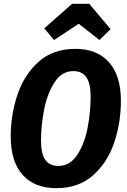

<svg xmlns="http://www.w3.org/2000/svg" viewBox="-20 -965 664 1002"><path d="M611 -439Q611 -325 576 -221Q541 -117 465.5 -50Q390 17 274 17Q160 17 98 -52.5Q36 -122 36 -253Q36 -366 71 -470.5Q106 -575 181.5 -642.5Q257 -710 373 -710Q487 -710 549 -640Q611 -570 611 -439ZM194 -233Q194 -162 216.5 -130.5Q239 -99 284 -99Q346 -99 384 -158Q422 -217 437.5 -300Q453 -383 453 -460Q453 -530 430.5 -562Q408 -594 363 -594Q302 -594 264 -534.5Q226 -475 210 -391.5Q194 -308 194 -233ZM262 -756 211 -817 356 -945H446L557 -813L499 -756L391 -841Z"/></svg>

Font: Fira Sans Condensed
Style: Bold Italic
Weight: 700
Width: 3
Italic angle: -8°
Designer: Carrois Corporate & Edenspiekermann AG
Foundry: Carrois Corporate GbR & Edenspiekermann AG
Version: Version 4.203